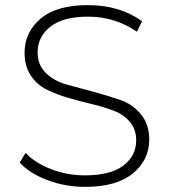

<svg xmlns="http://www.w3.org/2000/svg" viewBox="-20 -725 660 750"><path d="M312 5Q235 5 165 -21.5Q95 -48 57 -90L80 -128Q116 -89 179 -64.5Q242 -40 311 -40Q411 -40 461.5 -78Q512 -116 512 -177Q512 -219 488 -248Q464 -277 425.5 -292Q387 -307 340.5 -318Q294 -329 247.5 -342.5Q201 -356 162.5 -375Q124 -394 100 -430.5Q76 -467 76 -519Q76 -599 138.5 -652Q201 -705 323 -705Q448 -705 535 -642L515 -601Q429 -660 324 -660Q227 -660 177 -621Q127 -582 127 -520Q127 -471 159.5 -439.5Q192 -408 240 -395Q288 -382 345 -366.5Q402 -351 450 -334.5Q498 -318 530.5 -278.5Q563 -239 563 -180Q563 -100 499 -47.5Q435 5 312 5Z"/></svg>

Font: mBank Light
Style: Regular
Weight: 300
Designer: Julieta Ulanovsky
Foundry: Julieta Ulanovsky
Version: Version 7.200;PS 007.200;hotconv 1.0.88;makeotf.lib2.5.64775